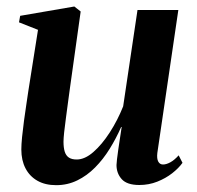

<svg xmlns="http://www.w3.org/2000/svg" viewBox="-20 -544 590 576"><path d="M148.5 11.5Q115.5 11.5 92.2 -1.8Q69 -15 56.5 -39Q44 -63 44 -95.5Q44 -110 46.2 -132.8Q48.5 -155.5 52 -181.8Q55.5 -208 59.2 -231.8Q63 -255.5 65 -271L94 -454.5L37 -477L40.5 -496.5L203 -524.5L222 -509.5L190 -281Q187.5 -262.5 184.2 -238.2Q181 -214 177.8 -190.2Q174.5 -166.5 172.5 -147.5Q170.5 -128.5 170.5 -119Q170.5 -101 174.2 -89Q178 -77 186.8 -71.2Q195.5 -65.5 210 -65.5Q234.5 -65.5 260.2 -88Q286 -110.5 309.5 -147Q333 -183.5 349.5 -225L392.5 -514H515L452 -85Q450 -68 454.8 -59.2Q459.5 -50.5 469 -50.5Q479 -50.5 491.2 -57.2Q503.5 -64 516 -78L527.5 -55.5Q516 -39.5 496.5 -24.2Q477 -9 451.8 1Q426.5 11 398 11Q361 11 345.2 -6.5Q329.5 -24 329.5 -49Q329.5 -53.5 331 -66.5Q332.5 -79.5 335 -96.5Q337.5 -113.5 340.2 -131.2Q343 -149 345 -163H343.5Q328.5 -129 309 -97.5Q289.5 -66 265.2 -41.5Q241 -17 211.8 -2.8Q182.5 11.5 148.5 11.5Z"/></svg>

Font: Merriweather 120pt SemiBold
Style: Italic
Weight: 600
Italic angle: -7.8°
Version: Version 2.101